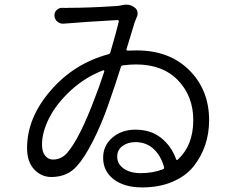

<svg xmlns="http://www.w3.org/2000/svg" viewBox="-20 -774 1040 828"><path d="M586.9 -27.3Q639.6 -27.3 682.6 -43.9Q689.5 -46.9 687.5 -53.7Q672.9 -104.5 641.1 -132.8Q609.4 -161.1 564.5 -161.1Q530.3 -161.1 507.8 -144Q485.4 -127 485.4 -98.6Q485.4 -66.4 513.7 -46.9Q542 -27.3 586.9 -27.3ZM391.6 -358.4Q406.2 -394.5 429.7 -465.8Q430.7 -467.8 428.7 -469.7Q426.8 -471.7 424.8 -470.7Q347.7 -441.4 285.6 -384.3Q223.6 -327.1 192.4 -265.6Q161.1 -204.1 161.1 -150.4Q161.1 -119.1 174.8 -102.5Q188.5 -85.9 208 -85.9Q243.2 -85.9 268.6 -113.3Q324.2 -176.8 391.6 -358.4ZM507.8 -752Q516.6 -753.9 524.4 -753.9Q544.9 -753.9 559.6 -742.2Q570.3 -735.4 572.8 -722.7Q575.2 -710 569.3 -699.2Q564.5 -687.5 560.5 -676.8Q528.3 -571.3 525.4 -561.5Q524.4 -559.6 525.9 -557.6Q527.3 -555.7 530.3 -555.7Q553.7 -556.6 569.3 -556.6Q710.9 -556.6 796.4 -471.2Q881.8 -385.7 881.8 -255.9Q881.8 -198.2 864.7 -147.9Q847.7 -97.7 814.5 -56.2Q781.2 -14.6 724.1 9.8Q667 34.2 592.8 34.2Q516.6 34.2 470.7 -0.5Q424.8 -35.2 424.8 -93.8Q424.8 -146.5 464.8 -180.7Q504.9 -214.8 563.5 -214.8Q629.9 -214.8 674.3 -179.7Q718.8 -144.5 739.3 -87.9Q742.2 -81.1 747.1 -85.9Q813.5 -147.5 813.5 -255.9Q813.5 -359.4 747.6 -427.7Q681.6 -496.1 566.4 -496.1Q541 -496.1 510.7 -492.2Q502.9 -491.2 501 -484.4Q479.5 -415 446.3 -320.3Q416 -234.4 379.9 -163.6Q343.8 -92.8 310.5 -56.6Q269.5 -10.7 201.2 -10.7Q158.2 -10.7 127.4 -43.5Q96.7 -76.2 96.7 -135.7Q96.7 -265.6 197.8 -382.8Q298.8 -500 447.3 -540Q454.1 -542 456.1 -548.8Q482.4 -639.6 492.2 -680.7Q493.2 -683.6 491.2 -685.5Q489.3 -687.5 486.3 -687.5Q345.7 -679.7 253.9 -671.9Q239.3 -670.9 227.5 -680.7Q215.8 -690.4 214.8 -706.1Q213.9 -720.7 224.6 -731Q235.4 -741.2 250 -740.2Q265.6 -739.3 276.4 -740.2Q365.2 -740.2 481.4 -748Q495.1 -749 507.8 -752Z"/></svg>

Font: Gen Jyuu Gothic Normal
Style: Regular
Weight: 300
Designer: [Source Han Sans]
Ryoko NISHIZUKA  (kana & ideographs); Paul D. Hunt (Latin, Greek & Cyrillic); Wenlong ZHANG  (bopomofo
Version: Version 1.002.20150607